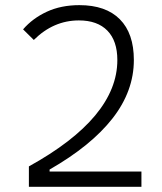

<svg xmlns="http://www.w3.org/2000/svg" viewBox="-20 -723 626 743"><path d="M91.8 0V-79.1Q434.1 -268.1 434.1 -490.7Q434.1 -564.9 395.5 -604.5Q356.9 -644 285.2 -644Q187 -644 110.8 -568.4L69.3 -609.4Q106.4 -652.3 161.4 -677.7Q216.3 -703.1 287.1 -703.1Q389.6 -703.1 443.8 -648.4Q498 -593.8 498 -490.7Q498 -370.6 415.5 -264.9Q333 -159.2 171.9 -66.9V-59.1H527.3V0Z"/></svg>

Font: Caskaydia Cove Light
Style: Regular
Weight: 300
Monospace: yes
Designer: Aaron Bell
Foundry: Saja Typeworks
Version: Version 4.300; ttfautohint (v1.8.3)